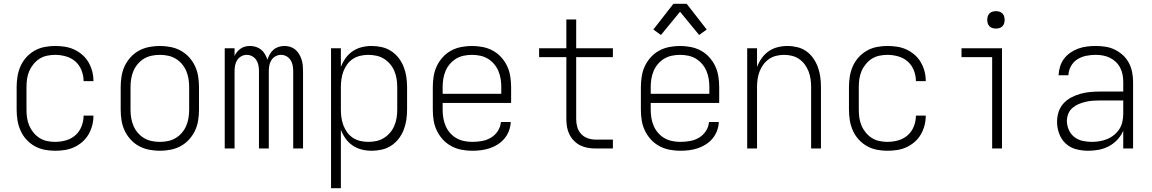

<svg xmlns="http://www.w3.org/2000/svg" viewBox="-20 -785 6090 1015"><path d="M271 12Q243 12 215 6.5Q187 1 162.5 -13Q138 -27 119 -48Q100 -69 88.5 -95Q77 -121 72.5 -149Q68 -177 68 -205V-325Q68 -353 72.5 -381Q77 -409 88.5 -435Q100 -461 119 -482Q138 -503 162.5 -517Q187 -531 215 -536.5Q243 -542 271 -542Q297 -542 323 -538Q349 -534 372.5 -523Q396 -512 415.5 -495Q435 -478 448 -455.5Q461 -433 467.5 -408Q474 -383 474 -357V-356H422Q422 -385 411 -413Q400 -441 378.5 -460Q357 -479 328.5 -487Q300 -495 271 -495Q250 -495 228.5 -490.5Q207 -486 189 -474.5Q171 -463 157 -446Q143 -429 134.5 -409Q126 -389 123 -368Q120 -347 120 -325V-205Q120 -183 123 -162Q126 -141 134.5 -121Q143 -101 157 -84Q171 -67 189 -55.5Q207 -44 228.5 -39.5Q250 -35 271 -35Q300 -35 328.5 -43Q357 -51 378.5 -70Q400 -89 411 -117Q422 -145 422 -174H474V-173Q474 -147 467.5 -122Q461 -97 448 -74.5Q435 -52 415.5 -35Q396 -18 372.5 -7Q349 4 323 8Q297 12 271 12Z M825 12Q797 12 768.5 6.5Q740 1 715 -12.5Q690 -26 670.5 -47.5Q651 -69 639 -94.5Q627 -120 622.5 -148.5Q618 -177 618 -205V-325Q618 -353 622.5 -381.5Q627 -410 639 -435.5Q651 -461 670.5 -482.5Q690 -504 715 -517.5Q740 -531 768.5 -536.5Q797 -542 825 -542Q853 -542 881.5 -536.5Q910 -531 935 -517.5Q960 -504 979.5 -482.5Q999 -461 1011 -435.5Q1023 -410 1027.5 -381.5Q1032 -353 1032 -325V-205Q1032 -177 1027.5 -148.5Q1023 -120 1011 -94.5Q999 -69 979.5 -47.5Q960 -26 935 -12.5Q910 1 881.5 6.5Q853 12 825 12ZM825 -35Q847 -35 868.5 -39.5Q890 -44 908.5 -55Q927 -66 941.5 -83Q956 -100 964.5 -120Q973 -140 976.5 -161.5Q980 -183 980 -205V-325Q980 -347 976.5 -368.5Q973 -390 964.5 -410Q956 -430 941.5 -447Q927 -464 908.5 -475Q890 -486 868.5 -490.5Q847 -495 825 -495Q803 -495 781.5 -490.5Q760 -486 741.5 -475Q723 -464 708.5 -447Q694 -430 685.5 -410Q677 -390 673.5 -368.5Q670 -347 670 -325V-205Q670 -183 673.5 -161.5Q677 -140 685.5 -120Q694 -100 708.5 -83Q723 -66 741.5 -55Q760 -44 781.5 -39.5Q803 -35 825 -35Z M1168 0V-530H1220V-489Q1225 -501 1233.5 -511Q1242 -521 1253 -528.5Q1264 -536 1276.5 -539Q1289 -542 1302 -542Q1318 -542 1333.5 -537Q1349 -532 1361 -522Q1373 -512 1381 -498Q1389 -484 1394 -469Q1398 -484 1406 -498Q1414 -512 1425.5 -522Q1437 -532 1452.5 -537Q1468 -542 1483 -542Q1499 -542 1514 -537.5Q1529 -533 1541 -523Q1553 -513 1561 -499.5Q1569 -486 1574 -471Q1579 -456 1580.5 -440.5Q1582 -425 1582 -410V0H1530V-410Q1530 -425 1527 -440Q1524 -455 1516 -467.5Q1508 -480 1494.5 -487.5Q1481 -495 1466 -495Q1450 -495 1436.5 -487.5Q1423 -480 1415 -467.5Q1407 -455 1404 -440Q1401 -425 1401 -410V0H1349V-410Q1349 -425 1346 -440Q1343 -455 1335 -467.5Q1327 -480 1313.5 -487.5Q1300 -495 1284 -495Q1269 -495 1255.5 -487.5Q1242 -480 1234 -467.5Q1226 -455 1223 -440Q1220 -425 1220 -410V0Z M1730 210V-530H1782V-431Q1791 -455 1806.5 -477Q1822 -499 1844 -514Q1866 -529 1892 -535.5Q1918 -542 1944 -542Q1971 -542 1998 -536Q2025 -530 2048 -515Q2071 -500 2087.5 -478.5Q2104 -457 2114 -431.5Q2124 -406 2128 -379Q2132 -352 2132 -325V-205Q2132 -178 2128 -151Q2124 -124 2114 -98.5Q2104 -73 2087.5 -51.5Q2071 -30 2048 -15Q2025 0 1998 6Q1971 12 1944 12Q1918 12 1892 5.5Q1866 -1 1844 -16Q1822 -31 1806.5 -53Q1791 -75 1782 -99V210ZM1926 -35Q1948 -35 1969.5 -39.5Q1991 -44 2009.5 -55.5Q2028 -67 2042 -83.5Q2056 -100 2064.5 -120Q2073 -140 2076.5 -161.5Q2080 -183 2080 -205V-325Q2080 -347 2076.5 -368.5Q2073 -390 2064.5 -410Q2056 -430 2042 -446.5Q2028 -463 2009.5 -474.5Q1991 -486 1969.5 -490.5Q1948 -495 1926 -495Q1905 -495 1884 -490Q1863 -485 1845.5 -473.5Q1828 -462 1815.5 -445Q1803 -428 1795.5 -408Q1788 -388 1785 -367Q1782 -346 1782 -325V-205Q1782 -184 1785 -163Q1788 -142 1795.5 -122Q1803 -102 1815.5 -85Q1828 -68 1845.5 -56.5Q1863 -45 1884 -40Q1905 -35 1926 -35Z M2476 12Q2448 12 2419.5 6.5Q2391 1 2366 -12.5Q2341 -26 2321.5 -47Q2302 -68 2289.5 -94Q2277 -120 2272.5 -148Q2268 -176 2268 -205V-325Q2268 -353 2272.5 -381.5Q2277 -410 2289 -435.5Q2301 -461 2320.5 -482.5Q2340 -504 2365 -517.5Q2390 -531 2418.5 -536.5Q2447 -542 2475 -542Q2503 -542 2531.5 -536.5Q2560 -531 2585 -517.5Q2610 -504 2629.5 -482.5Q2649 -461 2661 -435.5Q2673 -410 2677.5 -381.5Q2682 -353 2682 -325V-241H2320V-205Q2320 -183 2323.5 -161.5Q2327 -140 2335.5 -120Q2344 -100 2358.5 -83Q2373 -66 2392 -55Q2411 -44 2433 -39.5Q2455 -35 2476 -35Q2502 -35 2527.5 -39.5Q2553 -44 2575 -57Q2597 -70 2611.5 -92Q2626 -114 2628 -140H2680Q2679 -116 2670.5 -93.5Q2662 -71 2647 -53Q2632 -35 2612 -22Q2592 -9 2569.5 -1.5Q2547 6 2523.5 9Q2500 12 2476 12ZM2630 -289V-325Q2630 -347 2626.5 -368.5Q2623 -390 2614.5 -410Q2606 -430 2591.5 -447Q2577 -464 2558.5 -475Q2540 -486 2518.5 -490.5Q2497 -495 2475 -495Q2453 -495 2431.5 -490.5Q2410 -486 2391.5 -475Q2373 -464 2358.5 -447Q2344 -430 2335.5 -410Q2327 -390 2323.5 -368.5Q2320 -347 2320 -325V-289Z M3220 0H3129Q3108 0 3087.5 -3.5Q3067 -7 3048.5 -16Q3030 -25 3015 -40Q3000 -55 2990.5 -74Q2981 -93 2977.5 -113.5Q2974 -134 2974 -155V-483H2830V-530H2974V-682H3026V-530H3220V-483H3026V-155Q3026 -133 3032 -112.5Q3038 -92 3052.5 -76.5Q3067 -61 3087.5 -54Q3108 -47 3129 -47H3220Z M3576 12Q3548 12 3519.5 6.5Q3491 1 3466 -12.5Q3441 -26 3421.5 -47Q3402 -68 3389.5 -94Q3377 -120 3372.5 -148Q3368 -176 3368 -205V-325Q3368 -353 3372.5 -381.5Q3377 -410 3389 -435.5Q3401 -461 3420.5 -482.5Q3440 -504 3465 -517.5Q3490 -531 3518.5 -536.5Q3547 -542 3575 -542Q3603 -542 3631.5 -536.5Q3660 -531 3685 -517.5Q3710 -504 3729.5 -482.5Q3749 -461 3761 -435.5Q3773 -410 3777.5 -381.5Q3782 -353 3782 -325V-241H3420V-205Q3420 -183 3423.5 -161.5Q3427 -140 3435.5 -120Q3444 -100 3458.5 -83Q3473 -66 3492 -55Q3511 -44 3533 -39.5Q3555 -35 3576 -35Q3602 -35 3627.5 -39.5Q3653 -44 3675 -57Q3697 -70 3711.5 -92Q3726 -114 3728 -140H3780Q3779 -116 3770.5 -93.5Q3762 -71 3747 -53Q3732 -35 3712 -22Q3692 -9 3669.5 -1.5Q3647 6 3623.5 9Q3600 12 3576 12ZM3730 -289V-325Q3730 -347 3726.5 -368.5Q3723 -390 3714.5 -410Q3706 -430 3691.5 -447Q3677 -464 3658.5 -475Q3640 -486 3618.5 -490.5Q3597 -495 3575 -495Q3553 -495 3531.5 -490.5Q3510 -486 3491.5 -475Q3473 -464 3458.5 -447Q3444 -430 3435.5 -410Q3427 -390 3423.5 -368.5Q3420 -347 3420 -325V-289Z M3474 -600 3434 -629 3540 -765H3610L3716 -629L3676 -600L3575 -723Z M3930 0V-530H3982V-431Q3991 -455 4006.5 -477Q4022 -499 4043.5 -514Q4065 -529 4091 -535.5Q4117 -542 4143 -542Q4169 -542 4195.5 -535.5Q4222 -529 4243.5 -513.5Q4265 -498 4280 -476Q4295 -454 4304 -429Q4313 -404 4316.5 -377.5Q4320 -351 4320 -325V0H4268V-325Q4268 -346 4265 -367Q4262 -388 4254.5 -407.5Q4247 -427 4234.5 -444Q4222 -461 4204.5 -473Q4187 -485 4166.5 -490Q4146 -495 4125 -495Q4104 -495 4083.5 -490Q4063 -485 4045.5 -473Q4028 -461 4015.5 -444Q4003 -427 3995.5 -407.5Q3988 -388 3985 -367Q3982 -346 3982 -325V0Z M4671 12Q4643 12 4615 6.5Q4587 1 4562.5 -13Q4538 -27 4519 -48Q4500 -69 4488.5 -95Q4477 -121 4472.5 -149Q4468 -177 4468 -205V-325Q4468 -353 4472.5 -381Q4477 -409 4488.5 -435Q4500 -461 4519 -482Q4538 -503 4562.5 -517Q4587 -531 4615 -536.5Q4643 -542 4671 -542Q4697 -542 4723 -538Q4749 -534 4772.5 -523Q4796 -512 4815.5 -495Q4835 -478 4848 -455.5Q4861 -433 4867.5 -408Q4874 -383 4874 -357V-356H4822Q4822 -385 4811 -413Q4800 -441 4778.5 -460Q4757 -479 4728.5 -487Q4700 -495 4671 -495Q4650 -495 4628.5 -490.5Q4607 -486 4589 -474.5Q4571 -463 4557 -446Q4543 -429 4534.5 -409Q4526 -389 4523 -368Q4520 -347 4520 -325V-205Q4520 -183 4523 -162Q4526 -141 4534.5 -121Q4543 -101 4557 -84Q4571 -67 4589 -55.5Q4607 -44 4628.5 -39.5Q4650 -35 4671 -35Q4700 -35 4728.5 -43Q4757 -51 4778.5 -70Q4800 -89 4811 -117Q4822 -145 4822 -174H4874V-173Q4874 -147 4867.5 -122Q4861 -97 4848 -74.5Q4835 -52 4815.5 -35Q4796 -18 4772.5 -7Q4749 4 4723 8Q4697 12 4671 12Z M5225 0V-483H5063V-530H5277V0ZM5245 -634Q5236 -634 5227 -636.5Q5218 -639 5211 -646Q5204 -653 5201.5 -662Q5199 -671 5199 -680Q5199 -689 5201.5 -698Q5204 -707 5211 -714Q5218 -721 5227 -723.5Q5236 -726 5245 -726Q5254 -726 5263 -723.5Q5272 -721 5279 -714Q5286 -707 5288.5 -698Q5291 -689 5291 -680Q5291 -671 5288.5 -662Q5286 -653 5279 -646Q5272 -639 5263 -636.5Q5254 -634 5245 -634Z M5733 12Q5701 12 5669.5 4Q5638 -4 5614.5 -25.5Q5591 -47 5579.5 -78Q5568 -109 5568 -141Q5568 -167 5576 -192.5Q5584 -218 5601.5 -237.5Q5619 -257 5642.5 -269.5Q5666 -282 5691 -289Q5716 -296 5742 -298.5Q5768 -301 5794 -301H5918V-352Q5918 -371 5914.5 -390Q5911 -409 5902 -426.5Q5893 -444 5879 -457.5Q5865 -471 5847.5 -479.5Q5830 -488 5811 -491.5Q5792 -495 5772 -495Q5747 -495 5722 -490Q5697 -485 5675.5 -471.5Q5654 -458 5641.5 -435Q5629 -412 5628 -387H5576Q5577 -410 5584 -433Q5591 -456 5605 -474.5Q5619 -493 5638.5 -506.5Q5658 -520 5680 -528Q5702 -536 5725.5 -539Q5749 -542 5772 -542Q5798 -542 5824 -538Q5850 -534 5873.5 -522.5Q5897 -511 5916.5 -493Q5936 -475 5948 -452Q5960 -429 5965 -403.5Q5970 -378 5970 -352V0H5918V-94Q5907 -68 5887.5 -47Q5868 -26 5843 -12.5Q5818 1 5790 6.5Q5762 12 5733 12ZM5751 -35Q5772 -35 5793 -38.5Q5814 -42 5833.5 -50Q5853 -58 5870 -72Q5887 -86 5898 -103.5Q5909 -121 5913.5 -142Q5918 -163 5918 -184V-254H5794Q5775 -254 5756 -252.5Q5737 -251 5718 -246.5Q5699 -242 5681.5 -234.5Q5664 -227 5649.5 -214.5Q5635 -202 5627.5 -183.5Q5620 -165 5620 -146Q5620 -122 5630 -99Q5640 -76 5659 -61Q5678 -46 5702.5 -40.5Q5727 -35 5751 -35Z"/></svg>

Font: Lode Dark
Style: Regular
Weight: 400
Monospace: yes
Designer: Belleve Invis
Foundry: Belleve Invis
Version: Version 29.2.0; ttfautohint (v1.8.3)